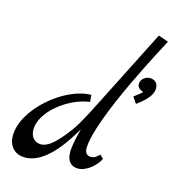

<svg xmlns="http://www.w3.org/2000/svg" viewBox="-111 -836 883 947"><g transform="rotate(15 331.0 -363.0)"><path d="M584 -739C354 -286 329 -228 288 -175C239 -110 199 -70 160 -70C128 -70 106 -94 106 -131C106 -221 229 -320 341 -335L338 -370C203 -370 16 -212 16 -76C16 -22 49 13 101 13C158 13 236 -25 332 -193C313 -121 310 -88 310 -70C310 -26 331 -2 368 -2C410 -2 458 -43 475 -80L457 -97C437 -77 430 -74 412 -74C395 -74 383 -88 383 -109C384 -264 635 -719 635 -721ZM597 -525C571 -525 550 -506 550 -482C550 -466 565 -455 581 -450C576 -442 555 -428 540 -416L562 -384C609 -418 638 -450 638 -483C638 -509 622 -525 597 -525Z"/></g></svg>

Font: Marck Script
Style: Regular
Weight: 400
Designer: Denis Masharov, Marck Fogel
Foundry: Denis Masharov
Version: Version 1.002